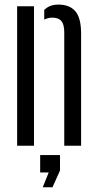

<svg xmlns="http://www.w3.org/2000/svg" viewBox="-20 -627 420 826"><path d="M53.7 0V-600H126.2V0ZM256.4 0V-489.8Q256 -522.7 243.8 -536.9Q231.6 -551.1 204.8 -551.1Q195.4 -551.1 186.9 -548.9Q178.3 -546.7 170.3 -542.7V-584.4Q181.8 -595.6 196.3 -601.4Q210.9 -607.2 231.2 -607.2Q279.4 -607.2 303.9 -578.9Q328.4 -550.7 328.9 -484.7V0ZM163.9 178.5 189.5 115H152.8V40H238.2V106.4L205.9 178.5Z"/></svg>

Font: Big Shoulders Stencil Thin
Style: Regular
Weight: 100
Designer: Patric King
Foundry: XO Type Co
Version: Version 2.001